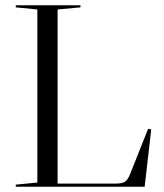

<svg xmlns="http://www.w3.org/2000/svg" viewBox="-20 -710 623 730"><path d="M40 -682V-690H286V-682L199 -674V-12H420Q444 -12 455 -19Q466 -26 475 -49L543 -220L555 -218L530 0H40V-8L122 -16V-674Z"/></svg>

Font: Libre Caslon Display
Style: Regular
Weight: 400
Designer: Pablo Impallari, Rodrigo Fuenzalida
Foundry: Pablo Impallari, Rodrigo Fuenzalida
Version: Version 1.002; ttfautohint (v1.5)